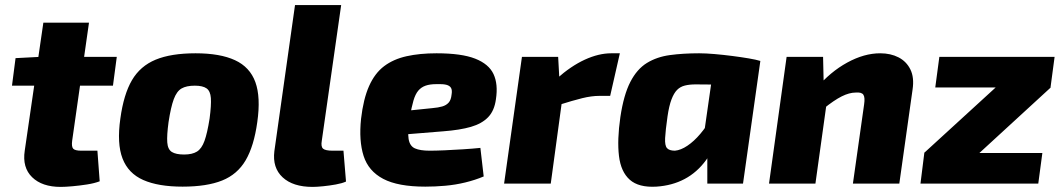

<svg xmlns="http://www.w3.org/2000/svg" viewBox="-20 -720 4166 753"><path d="M329 -631 263 -168Q260 -145 267 -137Q274 -129 299 -129H362L371 -9Q350 -1 321 3.5Q292 8 264 10.5Q236 13 218 13Q145 13 106 -25Q67 -63 77 -129L150 -631ZM438 -497 423 -384H27L41 -492L137 -497Z M747 -511Q843 -511 901.5 -484Q960 -457 981.5 -398Q1003 -339 989 -241Q976 -147 943.5 -91.5Q911 -36 851 -12Q791 12 696 12Q601 12 542 -14Q483 -40 460.5 -98.5Q438 -157 452 -255Q465 -350 497.5 -405.5Q530 -461 590.5 -486Q651 -511 747 -511ZM744 -384Q711 -384 692 -373Q673 -362 661.5 -331Q650 -300 641 -241Q634 -189 636 -161.5Q638 -134 654 -124Q670 -114 702 -114Q734 -114 752.5 -125.5Q771 -137 782 -167.5Q793 -198 802 -255Q809 -308 807 -335.5Q805 -363 790 -373.5Q775 -384 744 -384Z M1318 -700 1242 -168Q1238 -145 1247 -137Q1256 -129 1285 -129H1327L1337 -8Q1322 -1 1297 3.5Q1272 8 1247 10.5Q1222 13 1206 13Q1129 13 1088.5 -24.5Q1048 -62 1056 -127L1137 -700Z M1692 -511Q1790 -511 1843.5 -490Q1897 -469 1915.5 -429.5Q1934 -390 1925 -331Q1919 -286 1894.5 -260.5Q1870 -235 1827 -222.5Q1784 -210 1718 -205L1459 -184L1471 -275L1676 -296Q1699 -298 1714.5 -302.5Q1730 -307 1739.5 -317.5Q1749 -328 1751 -349Q1754 -366 1749 -375Q1744 -384 1730.5 -387.5Q1717 -391 1691 -390Q1666 -390 1649 -384Q1632 -378 1620.5 -364.5Q1609 -351 1601.5 -325.5Q1594 -300 1587 -259Q1578 -203 1582.5 -175Q1587 -147 1607.5 -138Q1628 -129 1665 -129Q1688 -129 1723 -130.5Q1758 -132 1796.5 -134.5Q1835 -137 1864 -140L1877 -28Q1844 -14 1805 -4.5Q1766 5 1726 8.5Q1686 12 1648 12Q1541 12 1483 -18.5Q1425 -49 1406 -108.5Q1387 -168 1396 -254Q1405 -332 1427.5 -382.5Q1450 -433 1486.5 -460.5Q1523 -488 1574.5 -499.5Q1626 -511 1692 -511Z M2169 -497 2175 -388 2191 -375 2140 0H1957L2027 -497ZM2411 -511 2373 -344H2331Q2300 -344 2263.5 -335Q2227 -326 2170 -308L2163 -411Q2219 -461 2273.5 -486Q2328 -511 2377 -511Z M2722 -511Q2748 -511 2782.5 -508Q2817 -505 2852 -500.5Q2887 -496 2916.5 -491Q2946 -486 2962 -481L2828 -387Q2796 -388 2768 -388.5Q2740 -389 2708 -389Q2684 -389 2666 -384.5Q2648 -380 2635.5 -367.5Q2623 -355 2613.5 -330Q2604 -305 2598 -264Q2590 -208 2588.5 -178.5Q2587 -149 2596 -139Q2605 -129 2627 -129Q2650 -131 2676 -148.5Q2702 -166 2726.5 -195Q2751 -224 2771 -259L2801 -206Q2784 -140 2749 -92Q2714 -44 2665 -18Q2616 8 2554 12Q2485 16 2450 -15Q2415 -46 2407.5 -108.5Q2400 -171 2413 -261Q2426 -348 2452 -398.5Q2478 -449 2517 -473Q2556 -497 2607.5 -504Q2659 -511 2722 -511ZM2784 -495 2962 -481 2894 0H2754V-110L2731 -125Z M3432 -511Q3473 -511 3504 -495Q3535 -479 3550.5 -447.5Q3566 -416 3559 -369L3507 0H3325L3369 -311Q3373 -338 3366 -348.5Q3359 -359 3336 -357Q3311 -357 3281 -342Q3251 -327 3209 -293L3182 -374Q3236 -438 3302.5 -474.5Q3369 -511 3432 -511ZM3208 -497 3211 -365 3227 -352 3178 0H2996L3065 -497Z M3886 -378 4101 -377 3820 -119 3604 -120ZM4068 -120 4052 0H3590L3605 -120ZM4116 -497 4100 -377H3648L3664 -497Z"/></svg>

Font: Exo 2 ExtraBold
Style: Italic
Weight: 800
Italic angle: -8°
Designer: Natanael Gama
Foundry: Natanael Gama
Version: Version 2.010